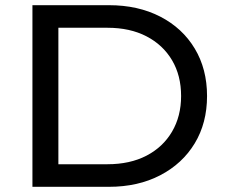

<svg xmlns="http://www.w3.org/2000/svg" viewBox="-20 -720 866 740"><path d="M105 0V-700H400Q512 -700 597.5 -656Q683 -612 730.5 -533Q778 -454 778 -350Q778 -246 730.5 -167.5Q683 -89 597.5 -44.5Q512 0 400 0ZM205 -87H394Q481 -87 544.5 -120Q608 -153 643 -212.5Q678 -272 678 -350Q678 -429 643 -488Q608 -547 544.5 -580Q481 -613 394 -613H205Z"/></svg>

Font: Montserrat Z Med
Style: Regular
Weight: 500
Designer: Julieta Ulanovsky
Foundry: Julieta Ulanovsky
Version: Version 8.000